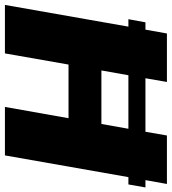

<svg xmlns="http://www.w3.org/2000/svg" viewBox="18 -738 715 800"><g transform="rotate(90 376.0 -337.5)"><path d="M55.5 -514.5H86.5L-4 0H198L244.5 -265H468L421 0H623L713.5 -514.5H744L756.5 -585.5H726L742 -675H540L524.5 -585.5H301.5L317 -675H115L99 -585.5H68.5ZM512 -514.5 492 -402H269L289 -514.5Z"/></g></svg>

Font: Anybody Thin ExtraBold
Style: Italic
Weight: 800
Italic angle: -10°
Version: Version 1.113;gftools[0.9.25]